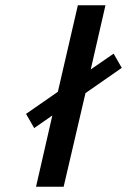

<svg xmlns="http://www.w3.org/2000/svg" viewBox="-20 -710 483 730"><path d="M79 -277 200 -361 276 -690H381L325 -446L412 -506L443 -452L305 -356L222 0H117L179 -271L110 -223Z"/></svg>

Font: Coval
Style: Medium Italic
Weight: 500
Foundry: Context Ltd
Version: Version 001.000